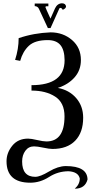

<svg xmlns="http://www.w3.org/2000/svg" viewBox="-20 -889 574 1161"><path d="M432.1 252Q462.4 225.6 462.4 190.4Q453.6 150.4 395 146.5Q330.6 146.5 276.6 181.2Q222.7 215.8 163.1 215.8Q19.5 215.8 19.5 85.9Q19.5 35.2 54.2 -7.8Q88.9 -50.8 149.9 -50.8Q168 -50.8 204.8 -42.2Q241.7 -33.7 260.7 -33.7Q370.1 -33.7 370.1 -185.5Q370.1 -268.1 313.7 -304.7Q257.3 -341.3 170.4 -341.3V-374Q370.6 -374 370.6 -524.9Q370.1 -586.9 345.2 -616.7Q320.3 -646.5 268.6 -646.5Q191.4 -646.5 154.5 -612.1Q117.7 -577.6 102.1 -521L71.3 -526.9Q92.8 -593.3 92.8 -658.2Q184.1 -689.5 286.6 -693.4Q362.3 -692.9 415.8 -646.7Q469.2 -600.6 469.2 -525.9Q469.2 -464.4 430.7 -420.9Q392.1 -377.4 329.6 -357.4Q398.4 -344.7 440.7 -295.9Q482.9 -247.1 482.9 -177.2Q482.9 -87.9 434.6 -38.1Q386.2 11.7 297.4 11.7Q278.3 11.7 241.7 3.9Q205.1 -3.9 186 -3.9Q152.8 -3.9 133.3 22.7Q113.8 49.3 113.8 87.4Q113.8 180.2 193.4 180.2Q222.7 180.2 276.6 147.9Q330.6 115.7 377.9 115.2Q507.8 115.2 509.3 196.3Q494.6 252 432.1 252ZM285.6 -719.2H269.5L215.8 -834.5Q209 -851.1 189.9 -852.1V-867.7H272.5V-851.1H261.2Q254.9 -851.1 254.9 -845.2Q254.9 -842.3 285.2 -776.4L313 -838.9Q326.7 -867.7 354 -869.1Q376 -869.1 379.4 -850.6Q379.4 -838.4 359.4 -829.6Q353 -841.3 345.7 -841.3Q341.3 -841.3 338.9 -837.9Z"/></svg>

Font: Almanac
Style: Regular
Weight: 400
Designer: Eden's Almanac
Version: Version 3.501;March 28, 2021;FontCreator 13.0.0.2683 64-bit